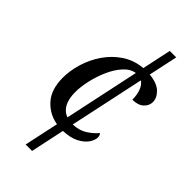

<svg xmlns="http://www.w3.org/2000/svg" viewBox="-283 -780 1052 1052"><g transform="rotate(45 243.5 -253.5)"><path d="M158 207 201 7Q134 -4 88.5 -54.5Q43 -105 43 -197Q43 -250 60.5 -308.5Q78 -367 113 -418.5Q148 -470 199.5 -504.5Q251 -539 318 -545L354 -714H404L368 -545Q429 -539 458 -511Q487 -483 487 -450Q487 -422 464 -401Q441 -380 398 -380Q398 -416 387.5 -445Q377 -474 356 -488L263 -53Q313 -55 347 -77.5Q381 -100 401 -125Q411 -118 411 -100Q411 -79 394 -54Q377 -29 341.5 -10.5Q306 8 250 10L208 207ZM147 -189Q147 -85 215 -60L308 -497Q271 -491 241 -457.5Q211 -424 190 -376Q169 -328 158 -278Q147 -228 147 -189Z"/></g></svg>

Font: NotoSerif-Italic
Style: Regular
Weight: 400
Italic angle: -12°
Designer: Monotype Design Team
Foundry: Monotype Imaging Inc.
Version: Version 2.007; ttfautohint (v1.8) -l 8 -r 50 -G 200 -x 14 -D